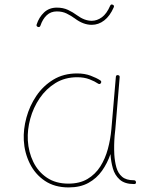

<svg xmlns="http://www.w3.org/2000/svg" viewBox="-20 -818 679 839"><path d="M278.8 -15.6Q328.1 -15.6 362.3 -35.9Q396.5 -56.2 418.2 -90.3Q439.9 -124.5 451.4 -167.2Q462.9 -210 466.8 -254.4L486.3 -482.4Q487.3 -490.7 495.1 -489.7Q503.9 -488.8 502.9 -480.5L483.9 -252.4Q482.9 -238.8 481 -225.6Q481 -225.6 481 -225.1Q477.5 -183.6 479.5 -143.1Q481.4 -112.3 488.5 -86.7Q495.6 -61 513.4 -45.7Q531.2 -30.3 564.9 -30.3Q573.2 -30.3 574.2 -22Q575.2 -13.7 565.9 -13.7Q524.9 -13.7 503.2 -33.2Q481.4 -52.7 473.1 -82.5Q464.8 -112.3 462.9 -143.1V-145Q449.2 -105 425.8 -71.8Q402.3 -38.6 366.5 -18.8Q330.6 1 279.8 1Q218.8 1 176 -27.8Q133.3 -56.6 110.1 -103.8Q86.9 -150.9 84 -204.6Q81.5 -252.9 95.5 -304.2Q109.4 -355.5 138.9 -399.2Q168.5 -442.9 213.1 -470Q257.8 -497.1 316.4 -497.1Q350.1 -497.1 376 -487.3Q401.9 -477.5 417.5 -467.3Q425.3 -462.4 420.9 -455.1Q416.5 -447.8 408.7 -452.6Q394.5 -462.4 371.3 -471.4Q348.1 -480.5 317.4 -480.5Q263.7 -480.5 222.4 -455.1Q181.2 -429.7 153.3 -388.7Q125.5 -347.7 112.3 -299.3Q99.1 -251 101.6 -204.6Q104.5 -153.8 125.5 -110.6Q146.5 -67.4 185.1 -41.5Q223.6 -15.6 278.8 -15.6ZM146 -700.2Q137.7 -703.1 140.1 -710.9Q150.4 -742.7 172.6 -763.7Q194.8 -784.7 228.5 -784.7Q255.9 -784.7 277.3 -774.7Q298.8 -764.6 316.9 -751Q349.6 -727.1 380.9 -727.1Q403.8 -727.1 425 -742.4Q446.3 -757.8 461.4 -793Q464.8 -800.8 472.7 -797.4Q480.5 -793.9 477.1 -786.1Q460.4 -748 435.5 -728.8Q410.6 -709.5 380.9 -709.5Q343.8 -709.5 307.1 -737.3Q289.6 -750 271 -759Q252.4 -768.1 228.5 -768.1Q202.1 -768.1 184.3 -751.5Q166.5 -734.9 156.7 -706.1Q153.8 -697.8 146 -700.2Z"/></svg>

Font: Mikhak Thin
Style: Regular
Weight: 100
Designer: Amin Abedi
Version: Version 3.3